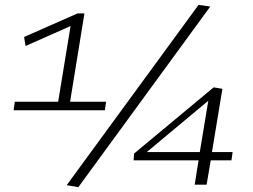

<svg xmlns="http://www.w3.org/2000/svg" viewBox="-20 -759 1040 789"><path d="M36 -306 41 -341H219L270 -652L85 -570L79 -607L299 -704H327L268 -341H416L411 -306ZM302 10 254 2 796 -739 844 -732ZM529 -100 531 -128 858 -400 894 -394 851 -134H936L931 -100H846L829 0H780L796 -100ZM583 -134H801L836 -345Z"/></svg>

Font: Georama Expanded Light
Style: Italic
Weight: 300
Width: 7
Italic angle: -9°
Designer: Jean-Baptiste Levee
Foundry: Production Type
Version: Version 1.000